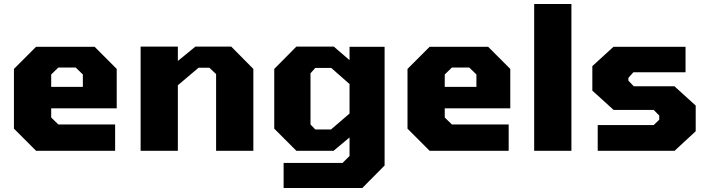

<svg xmlns="http://www.w3.org/2000/svg" viewBox="-20 -757 3553 964"><path d="M161 0 50 -111V-411L161 -522H455L566 -411V-213H237V-167L273 -132H558V0ZM237 -321H396V-383L360 -418H273L237 -383Z M686 0V-523H873V-451L961 -523H1141L1252 -411V0H1065V-385L1031 -417H977L873 -329V0Z M1404 187V61H1700L1735 26V-67L1655 0H1468L1357 -111V-411L1468 -523H1656L1735 -455V-522H1911V74L1799 187ZM1563 -107H1642L1735 -187V-335L1643 -416H1563L1539 -389V-132Z M2137 0 2026 -111V-411L2137 -522H2431L2542 -411V-213H2213V-167L2249 -132H2534V0ZM2213 -321H2372V-383L2336 -418H2249L2213 -383Z M2662 0V-737H2849V0Z M2981 0V-129H3262L3290 -156V-177L3262 -205H3061L2954 -302V-425L3060 -522H3422V-394H3160L3135 -366V-352L3162 -324H3366L3473 -227V-98L3367 0Z"/></svg>

Font: Tomorrow
Style: Bold
Weight: 700
Designer: Tony de Marco, Monica Rizzolli
Foundry: Just in Type
Version: Version 2.002